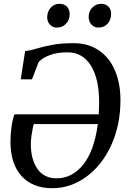

<svg xmlns="http://www.w3.org/2000/svg" viewBox="-20 -978 688 1009"><path d="M173 -723Q219 -736 261 -743.5Q303 -751 368 -751Q443 -751 498.5 -714Q554 -677 583.5 -609Q613 -541 613 -452Q613 -321 564.5 -215Q516 -109 433.5 -49Q351 11 255 11Q151 11 93 -53Q35 -117 35 -234Q35 -275 41 -315Q47 -355 56 -377H499Q501 -419 501 -440Q501 -564 457.5 -633.5Q414 -703 335 -703Q281 -703 242 -688.5Q203 -674 183 -652L148 -561H89L112 -710Q134 -711 173 -723ZM142 -220Q142 -142 176 -91.5Q210 -41 278 -41Q359 -41 417 -112.5Q475 -184 494 -326H157Q142 -260 142 -220ZM228 -887Q228 -917 246.5 -937.5Q265 -958 292 -958Q318 -958 332 -943Q346 -928 346 -904Q346 -873 327 -853Q308 -833 278 -833Q257 -833 242.5 -848.5Q228 -864 228 -887ZM446 -889Q446 -919 465.5 -938.5Q485 -958 511 -958Q535 -958 549.5 -943.5Q564 -929 564 -906Q564 -874 545.5 -853.5Q527 -833 497 -833Q475 -833 460.5 -849Q446 -865 446 -889Z"/></svg>

Font: Koeln Type Serif
Style: Italic
Weight: 400
Italic angle: -8°
Designer: Eben Sorkin
Foundry: Eben Sorkin
Version: Version 2.002